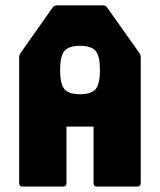

<svg xmlns="http://www.w3.org/2000/svg" viewBox="-20 -686 588 706"><path d="M63 0Q50.5 0 50.5 -12.5V-476Q50.5 -483 55.5 -491L174 -659Q179.5 -666.5 190 -666.5H357.5Q368.5 -666.5 373.5 -659L492.5 -491Q497.5 -484 497.5 -476V-12.5Q497.5 0 485 0H336.5Q324 0 324 -12.5V-220.5H224.5V-12.5Q224.5 0 212 0ZM274 -339.5Q316 -339.5 331.8 -358.5Q347.5 -377.5 347.5 -428.5Q347.5 -479.5 331.8 -498.5Q316 -517.5 274 -517.5Q232.5 -517.5 216.8 -498.5Q201 -479.5 201 -428.5Q201 -377.5 216.8 -358.5Q232.5 -339.5 274 -339.5Z"/></svg>

Font: Jaro 24pt
Style: Regular
Weight: 400
Designer: Agyei Archer, Celine Hurka, Mirko Velimirović
Version: Version 1.000